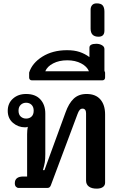

<svg xmlns="http://www.w3.org/2000/svg" viewBox="-20 -1116 719 1140"><path d="M491 -44V-444Q491 -457 485.5 -464Q480 -471 470 -471Q460 -471 453 -463Q446 -455 440 -438L282 -16Q279 -8 274 -4Q269 0 261 0H91Q82 0 75 -7Q68 -14 68 -28Q68 -68 119 -68H141V-319Q141 -342 145 -363Q138 -360 129 -360Q88 -360 57 -386.5Q26 -413 26 -458Q26 -503 57 -530.5Q88 -558 135 -558Q190 -558 219.5 -526Q249 -494 249 -442V-200Q249 -170 246 -152Q243 -134 235 -106H244L369 -448Q388 -502 417.5 -530Q447 -558 494 -558Q548 -558 576 -525.5Q604 -493 604 -437V-31Q604 -15 591 -5.5Q578 4 554 4Q524 4 507.5 -8.5Q491 -21 491 -44ZM180 -459Q180 -481 167.5 -493.5Q155 -506 135 -506Q116 -506 103 -493.5Q90 -481 90 -459Q90 -436 103 -424Q116 -412 135 -412Q155 -412 167.5 -424Q180 -436 180 -459Z M604 -685V-656Q604 -648 599.5 -643.5Q595 -639 588 -639H169Q162 -639 157.5 -643.5Q153 -648 153 -656V-685Q171 -742 232 -780Q293 -818 378 -818Q421 -818 452.5 -807.5Q484 -797 511 -777V-833Q511 -856 552 -856Q571 -856 585.5 -847.5Q600 -839 600 -825V-696ZM508 -693Q497 -721 462 -739.5Q427 -758 379 -758Q331 -758 295.5 -739.5Q260 -721 249 -693Z M518 -946V-1059Q518 -1075 527 -1085.5Q536 -1096 554 -1096Q580 -1096 590 -1083.5Q600 -1071 600 -1047V-934Q600 -898 565 -898Q518 -898 518 -946Z"/></svg>

Font: Maitree SemiBold
Style: Regular
Weight: 600
Designer: CadsonDemak Team
Foundry: CadsonDemak
Version: Version 1.001